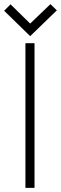

<svg xmlns="http://www.w3.org/2000/svg" viewBox="-82 -909 295 929"><path d="M193 -859 162 -889 64 -795 -31 -888 -62 -857 64 -734ZM41 0H85V-700H41Z"/></svg>

Font: Advent Pro Light
Style: Regular
Weight: 300
Version: Version 3.000